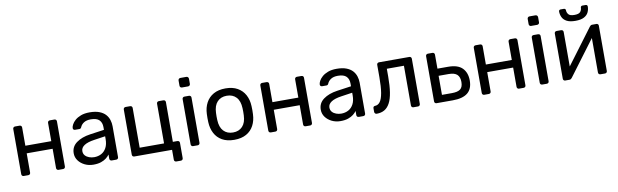

<svg xmlns="http://www.w3.org/2000/svg" viewBox="-50 -1295 6397 1986"><g transform="rotate(-10 3148.5 -302.5)"><path d="M97.2 0Q87 0 80.6 -6.4Q74.3 -12.7 74.3 -22.9V-497.1Q74.3 -507.3 80.6 -513.6Q87 -520 97.2 -520H144.6Q154.7 -520 161.1 -513.6Q167.5 -507.3 167.5 -497.1V-305.3H439.8V-497.1Q439.8 -507.3 446.1 -513.6Q452.5 -520 462.7 -520H510.1Q520.2 -520 526.6 -513.6Q533 -507.3 533 -497.1V-22.9Q533 -12.7 526.6 -6.4Q520.2 0 510.1 0H462.7Q452.5 0 446.1 -6.4Q439.8 -12.7 439.8 -22.9V-225.4H167.5V-22.9Q167.5 -12.7 161.1 -6.4Q154.7 0 144.6 0Z M828.1 10Q778.4 10 737.3 -10.2Q696.1 -30.4 671.2 -64.3Q646.3 -98.3 646.3 -140.9Q646.3 -209.8 702.2 -250.9Q758 -292 848.3 -304.9L996.5 -326V-354.6Q996.5 -402.6 969.3 -429.6Q942 -456.6 880.4 -456.6Q835.5 -456.6 807.9 -438.9Q780.3 -421.3 768.7 -392.6Q762.6 -378.3 748 -378.3H703.1Q691.5 -378.3 686.2 -384.7Q680.9 -391.1 681.1 -400.3Q681.3 -415.3 692.7 -437.1Q704 -458.9 727.8 -480.1Q751.6 -501.3 789.3 -515.6Q827 -530 880.7 -530Q941.4 -530 982.2 -514.3Q1022.9 -498.6 1046.6 -472.7Q1070.2 -446.8 1080.7 -414Q1091.1 -381.3 1091.1 -347.3V-22.9Q1091.1 -12.7 1084.7 -6.4Q1078.3 0 1068.1 0H1021.5Q1011.3 0 1004.9 -6.4Q998.6 -12.7 998.6 -22.9V-66.4Q986.2 -48 964.3 -30.7Q942.4 -13.3 909.3 -1.7Q876.2 10 828.1 10ZM849.2 -64.9Q890.3 -64.9 923.9 -82.6Q957.5 -100.4 977.3 -137.4Q997.1 -174.4 997.1 -230.4V-258.3L881.2 -241.2Q809.7 -231.1 773.9 -207.3Q738.1 -183.5 738.1 -148.1Q738.1 -120 754.3 -101.7Q770.6 -83.4 796.2 -74.2Q821.7 -64.9 849.2 -64.9Z M1677.5 126.3Q1667.3 126.3 1660.9 119.9Q1654.6 113.5 1654.6 103.3V0H1258.2Q1248 0 1241.6 -6.4Q1235.3 -12.7 1235.3 -22.9V-497.1Q1235.3 -507.3 1241.6 -513.6Q1248 -520 1258.2 -520H1305.6Q1315.7 -520 1322.1 -513.6Q1328.5 -507.3 1328.5 -497.1V-79.9H1584.5V-497.1Q1584.5 -507.3 1590.9 -513.6Q1597.3 -520 1607.4 -520H1654.8Q1665 -520 1671.4 -513.6Q1677.7 -507.3 1677.7 -497.1L1676.9 -79.9H1724.9Q1735.1 -79.9 1741.4 -73.6Q1747.8 -67.2 1747.8 -57V103.3Q1747.8 113.5 1741.4 119.9Q1735.1 126.3 1724.9 126.3Z M1876.2 0Q1866 0 1859.6 -6.4Q1853.3 -12.7 1853.3 -22.9V-497.1Q1853.3 -507.3 1859.6 -513.6Q1866 -520 1876.2 -520H1923.6Q1933.7 -520 1940.1 -513.6Q1946.5 -507.3 1946.5 -497.1V-22.9Q1946.5 -12.7 1940.1 -6.4Q1933.7 0 1923.6 0ZM1868.2 -617.3Q1858 -617.3 1851.6 -623.6Q1845.3 -630 1845.3 -640.2V-693.7Q1845.3 -703.9 1851.6 -710.7Q1858 -717.5 1868.2 -717.5H1930.7Q1940.9 -717.5 1947.7 -710.7Q1954.5 -703.9 1954.5 -693.7V-640.2Q1954.5 -630 1947.7 -623.6Q1940.9 -617.3 1930.7 -617.3Z M2307.9 10Q2232.1 10 2180.9 -19.1Q2129.7 -48.1 2102.7 -99.8Q2075.7 -151.4 2073.1 -217.1Q2072.1 -233.6 2072.1 -260.1Q2072.1 -286.6 2073.1 -302.9Q2075.7 -369.6 2103.2 -420.7Q2130.6 -471.9 2181.8 -500.9Q2233.1 -530 2307.9 -530Q2382.7 -530 2433.9 -500.9Q2485.1 -471.9 2512.6 -420.7Q2540.1 -369.6 2542.6 -302.9Q2543.8 -286.6 2543.8 -260.1Q2543.8 -233.6 2542.6 -217.1Q2540.1 -151.4 2513.1 -99.8Q2486.1 -48.1 2434.8 -19.1Q2383.6 10 2307.9 10ZM2307.9 -67.1Q2370.2 -67.1 2407.3 -106.8Q2444.3 -146.4 2447.1 -222.1Q2448.1 -237.1 2448.1 -260Q2448.1 -282.9 2447.1 -297.9Q2444.3 -374 2407.3 -413.4Q2370.2 -452.9 2307.9 -452.9Q2245.7 -452.9 2208.6 -413.4Q2171.4 -374 2168.6 -297.9Q2167.6 -282.9 2167.6 -260Q2167.6 -237.1 2168.6 -222.1Q2171.4 -146.4 2208.6 -106.8Q2245.7 -67.1 2307.9 -67.1Z M2692.2 0Q2682 0 2675.6 -6.4Q2669.3 -12.7 2669.3 -22.9V-497.1Q2669.3 -507.3 2675.6 -513.6Q2682 -520 2692.2 -520H2739.6Q2749.7 -520 2756.1 -513.6Q2762.5 -507.3 2762.5 -497.1V-305.3H3034.8V-497.1Q3034.8 -507.3 3041.1 -513.6Q3047.5 -520 3057.7 -520H3105.1Q3115.2 -520 3121.6 -513.6Q3128 -507.3 3128 -497.1V-22.9Q3128 -12.7 3121.6 -6.4Q3115.2 0 3105.1 0H3057.7Q3047.5 0 3041.1 -6.4Q3034.8 -12.7 3034.8 -22.9V-225.4H2762.5V-22.9Q2762.5 -12.7 2756.1 -6.4Q2749.7 0 2739.6 0Z M3423.1 10Q3373.4 10 3332.3 -10.2Q3291.1 -30.4 3266.2 -64.3Q3241.3 -98.3 3241.3 -140.9Q3241.3 -209.8 3297.2 -250.9Q3353 -292 3443.3 -304.9L3591.5 -326V-354.6Q3591.5 -402.6 3564.3 -429.6Q3537 -456.6 3475.4 -456.6Q3430.5 -456.6 3402.9 -438.9Q3375.3 -421.3 3363.7 -392.6Q3357.6 -378.3 3343 -378.3H3298.1Q3286.5 -378.3 3281.2 -384.7Q3275.9 -391.1 3276.1 -400.3Q3276.3 -415.3 3287.7 -437.1Q3299 -458.9 3322.8 -480.1Q3346.6 -501.3 3384.3 -515.6Q3422 -530 3475.7 -530Q3536.4 -530 3577.2 -514.3Q3617.9 -498.6 3641.6 -472.7Q3665.2 -446.8 3675.7 -414Q3686.1 -381.3 3686.1 -347.3V-22.9Q3686.1 -12.7 3679.7 -6.4Q3673.3 0 3663.1 0H3616.5Q3606.3 0 3599.9 -6.4Q3593.6 -12.7 3593.6 -22.9V-66.4Q3581.2 -48 3559.3 -30.7Q3537.4 -13.3 3504.3 -1.7Q3471.2 10 3423.1 10ZM3444.2 -64.9Q3485.3 -64.9 3518.9 -82.6Q3552.5 -100.4 3572.3 -137.4Q3592.1 -174.4 3592.1 -230.4V-258.3L3476.2 -241.2Q3404.7 -231.1 3368.9 -207.3Q3333.1 -183.5 3333.1 -148.1Q3333.1 -120 3349.3 -101.7Q3365.6 -83.4 3391.2 -74.2Q3416.7 -64.9 3444.2 -64.9Z M3804.7 0Q3794.6 0 3787.8 -6.8Q3781 -13.6 3781 -23.7V-61.3Q3781 -82.5 3802.3 -83.4Q3833.4 -84.4 3854.3 -112.5Q3875.3 -140.6 3886.2 -203.4Q3897 -266.1 3897 -368.6V-497.1Q3897 -507.3 3903.4 -513.6Q3909.8 -520 3919.9 -520H4237.8Q4248 -520 4254.4 -513.6Q4260.7 -507.3 4260.7 -497.1V-22.9Q4260.7 -12.7 4254.4 -6.4Q4248 0 4237.8 0H4190.4Q4180.3 0 4173.9 -6.4Q4167.5 -12.7 4167.5 -22.9V-440.1H3987.8V-358.3Q3987.8 -261.8 3977 -193.3Q3966.2 -124.8 3943.4 -82.2Q3920.6 -39.6 3886.2 -19.8Q3851.7 0 3804.7 0Z M4433.2 0Q4423 0 4416.6 -6.4Q4410.3 -12.7 4410.3 -22.9V-497.1Q4410.3 -507.3 4416.6 -513.6Q4423 -520 4433.2 -520H4480.7Q4490.9 -520 4497.3 -513.6Q4503.7 -507.3 4503.7 -497.1V-350.3H4616.2Q4717.8 -350.3 4764.8 -302.1Q4811.7 -253.9 4811.7 -171.8Q4811.7 -84 4759.9 -42Q4708.1 0 4604 0ZM4502.7 -75.1H4607.6Q4668.2 -75.1 4696.1 -96.7Q4723.9 -118.2 4723.9 -171.8Q4723.9 -223.8 4696.9 -249.5Q4669.8 -275.3 4607.6 -275.3H4502.7Z M4934.2 0Q4924 0 4917.6 -6.4Q4911.3 -12.7 4911.3 -22.9V-497.1Q4911.3 -507.3 4917.6 -513.6Q4924 -520 4934.2 -520H4981.6Q4991.7 -520 4998.1 -513.6Q5004.5 -507.3 5004.5 -497.1V-305.3H5276.8V-497.1Q5276.8 -507.3 5283.1 -513.6Q5289.5 -520 5299.7 -520H5347.1Q5357.2 -520 5363.6 -513.6Q5370 -507.3 5370 -497.1V-22.9Q5370 -12.7 5363.6 -6.4Q5357.2 0 5347.1 0H5299.7Q5289.5 0 5283.1 -6.4Q5276.8 -12.7 5276.8 -22.9V-225.4H5004.5V-22.9Q5004.5 -12.7 4998.1 -6.4Q4991.7 0 4981.6 0Z M5543.2 0Q5533 0 5526.6 -6.4Q5520.3 -12.7 5520.3 -22.9V-497.1Q5520.3 -507.3 5526.6 -513.6Q5533 -520 5543.2 -520H5590.6Q5600.7 -520 5607.1 -513.6Q5613.5 -507.3 5613.5 -497.1V-22.9Q5613.5 -12.7 5607.1 -6.4Q5600.7 0 5590.6 0ZM5535.2 -617.3Q5525 -617.3 5518.6 -623.6Q5512.3 -630 5512.3 -640.2V-693.7Q5512.3 -703.9 5518.6 -710.7Q5525 -717.5 5535.2 -717.5H5597.7Q5607.9 -717.5 5614.7 -710.7Q5621.5 -703.9 5621.5 -693.7V-640.2Q5621.5 -630 5614.7 -623.6Q5607.9 -617.3 5597.7 -617.3Z M5783.6 0Q5775 0 5768.6 -6.4Q5762.3 -12.7 5762.3 -21.3V-497.1Q5762.3 -507.3 5768.6 -513.6Q5775 -520 5785.2 -520H5832.6Q5842.7 -520 5849.1 -513.6Q5855.5 -507.3 5855.5 -497.1V-73.2L5829.4 -100.1L6131.8 -504.6Q6136.8 -511 6142.7 -515.5Q6148.6 -520 6158.4 -520H6203.6Q6212.2 -520 6218.6 -514Q6224.9 -508.1 6224.9 -499.5V-22.9Q6224.9 -12.7 6218.6 -6.4Q6212.2 0 6202 0H6154.6Q6144.4 0 6138.1 -6.4Q6131.7 -12.7 6131.7 -22.9V-422.4L6160.2 -423.1L5855.4 -15.4Q5851.2 -9.8 5844.9 -4.9Q5838.6 0 5828.8 0ZM5996.1 -589.3Q5938.1 -589.3 5905.1 -607Q5872.2 -624.7 5858.8 -653.4Q5845.4 -682.1 5845.4 -713.5Q5845.4 -721.5 5850.3 -727Q5855.3 -732.5 5864.4 -732.5H5898.9Q5907.9 -732.5 5912.9 -727Q5917.9 -721.5 5917.9 -713.5Q5917.9 -690.4 5933.7 -670.9Q5949.4 -651.4 5996.1 -651.4Q6043.7 -651.4 6059 -670.9Q6074.3 -690.4 6074.3 -713.5Q6074.3 -721.5 6079.3 -727Q6084.3 -732.5 6093.3 -732.5H6127.8Q6136.8 -732.5 6141.8 -727Q6146.8 -721.5 6146.8 -713.5Q6146.8 -682.1 6133.4 -653.4Q6120.1 -624.7 6087.1 -607Q6054.2 -589.3 5996.1 -589.3Z"/></g></svg>

Font: Rubik Light
Style: Regular
Weight: 300
Designer: Hubert and Fischer
Foundry: Hubert and Fischer
Version: Version 2.300;gftools[0.9.30]